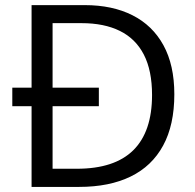

<svg xmlns="http://www.w3.org/2000/svg" viewBox="-20 -734 766 754"><path d="M313 -713.9Q421.4 -713.9 500.2 -674.1Q579.1 -634.3 621.8 -556.4Q664.6 -478.5 664.6 -363.8Q664.6 -243.2 620.6 -162.4Q576.7 -81.5 493.2 -40.8Q409.7 0 290.5 0H104V-316.9H28.3V-389.6H104V-713.9ZM300.3 -643.1H186.5V-389.6H368.2V-316.9H186.5V-71.3H281.7Q429.7 -71.3 503.4 -144Q577.1 -216.8 577.1 -360.8Q577.1 -457 544.9 -519.5Q512.7 -582 450.9 -612.5Q389.2 -643.1 300.3 -643.1Z"/></svg>

Font: Wonky
Style: Regular
Weight: 400
Designer: Monotype Design Team
Foundry: Monotype Imaging Inc.
Version: Version 3.000